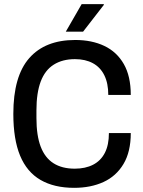

<svg xmlns="http://www.w3.org/2000/svg" viewBox="-20 -890 688 922"><path d="M336 12Q240 12 174.5 -26Q109 -64 76.5 -142.5Q44 -221 44 -343Q44 -524 120.5 -611Q197 -698 341 -698Q421 -698 481 -669.5Q541 -641 574.5 -582.5Q608 -524 608 -434H500Q500 -490 481 -528.5Q462 -567 426 -586.5Q390 -606 340 -606Q280 -606 238 -579.5Q196 -553 175.5 -498.5Q155 -444 155 -360V-323Q155 -239 175.5 -185.5Q196 -132 237 -106Q278 -80 339 -80Q390 -80 427 -99Q464 -118 483.5 -156Q503 -194 503 -251H608Q608 -161 573 -102.5Q538 -44 477 -16Q416 12 336 12ZM296 -738 372 -870H478L479 -867L379 -738Z"/></svg>

Font: Archivo SemiCondensed Medium
Style: Regular
Weight: 500
Width: 4
Designer: Hector Gatti
Foundry: Omnibus-Type
Version: Version 2.001